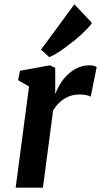

<svg xmlns="http://www.w3.org/2000/svg" viewBox="-20 -871 469 891"><path d="M170.4 -640.6 325.2 -851.1 406.7 -764.6Q402.3 -756.3 389.9 -742.9Q377.4 -729.5 360.4 -713.6Q343.3 -697.8 322.8 -681.2Q302.2 -664.6 281.7 -649.7Q261.2 -634.8 242.2 -623Q223.1 -611.3 208.5 -606ZM114.7 -469.7 64 -499 72.8 -542.5 211.9 -567.9 236.3 -556.2V-434.1Q244.1 -456.1 258.1 -479.5Q272 -502.9 292 -522.7Q312 -542.5 338.1 -555.2Q364.3 -567.9 396.5 -567.9Q406.7 -567.9 415.8 -565.4Q424.8 -563 428.7 -559.6L400.9 -421.9Q395 -426.8 380.4 -429.7Q365.7 -432.6 349.6 -432.6Q333.5 -432.6 317.1 -429Q300.8 -425.3 285.2 -416.7Q269.5 -408.2 254.6 -394Q239.7 -379.9 226.6 -359.4L179.2 0H52.7Z"/></svg>

Font: Brush Lettering One
Style: Bold Italic
Weight: 400
Italic angle: -7°
Designer: Eben Sorkin
Foundry: Eben Sorkin
Version: Version 1.001